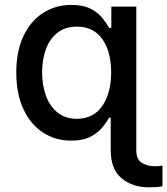

<svg xmlns="http://www.w3.org/2000/svg" viewBox="-20 -573 694 797"><path d="M596.2 204.5Q530.9 204.5 485.3 167.4Q439.6 130.3 439.6 50.1V-84.9H433.2Q423.7 -67.5 405.7 -45.1Q387.8 -22.7 356.5 -6Q325.3 10.7 275.6 10.7Q209.5 10.7 158 -23.1Q106.5 -56.8 77.1 -120.2Q47.6 -183.6 47.6 -271.7Q47.6 -360.1 77.2 -422.9Q106.9 -485.8 158.7 -519.2Q210.6 -552.6 276.3 -552.6Q327.1 -552.6 358.1 -535.7Q389.2 -518.8 406.4 -496.4Q423.7 -474.1 433.2 -457H442.1V-545.5H545.8V50.1Q545.8 88.8 568.9 103Q592 117.2 624.3 117.2Q632.5 117.2 640.1 116.3Q647.7 115.4 654.5 114.3V199.9Q643.8 202.8 628.4 203.7Q612.9 204.5 596.2 204.5ZM299 -79.9Q367.9 -79.9 404.7 -133.3Q441.4 -186.8 441.4 -272.7Q441.4 -358.3 405 -410.3Q368.6 -462.4 299 -462.4Q251.1 -462.4 219.1 -437.5Q187.1 -412.6 171 -369.9Q154.8 -327.1 154.8 -272.7Q154.8 -218 171.2 -174.4Q187.5 -130.7 219.6 -105.3Q251.8 -79.9 299 -79.9Z"/></svg>

Font: Linik Sans Medium
Style: Regular
Weight: 500
Designer: Rasmus Andersson (font), Cristiano Sobral (main changes)
Foundry: rsms
Version: Version 3.018;June 1, 2022;FontCreator 14.0.0.2814 64-bit; t